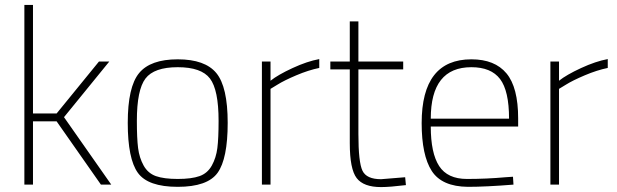

<svg xmlns="http://www.w3.org/2000/svg" viewBox="-20 -750 2505 780"><path d="M114 0H79V-730H114V-289H210L382 -500H424L240 -274L432 0H390L210 -257H114Z M545 -453Q591 -509 702 -509Q813 -509 859 -453Q905 -397 905 -251Q905 -105 864 -48Q823 9 702 9Q581 9 540 -48Q499 -105 499 -251Q499 -397 545 -453ZM868 -259Q868 -385 833 -431Q798 -477 702 -477Q606 -477 571 -431Q536 -385 536 -259Q536 -188 541 -148.5Q546 -109 563.5 -77.5Q581 -46 613.5 -34.5Q646 -23 702 -23Q758 -23 790.5 -34.5Q823 -46 840.5 -77.5Q858 -109 863 -148.5Q868 -188 868 -259Z M1044 0V-500H1079V-422Q1109 -446 1168.5 -473.5Q1228 -501 1277 -510V-474Q1233 -465 1183.5 -444Q1134 -423 1107 -406L1079 -389V0Z M1618 -468H1436V-206Q1436 -91 1452.5 -56.5Q1469 -22 1528 -22L1626 -30L1629 2Q1563 10 1528 10Q1457 10 1429 -26.5Q1401 -63 1401 -168V-468H1322V-500H1401V-663H1436V-500H1618Z M2034 -30 2064 -32 2066 0Q1954 9 1881 9Q1775 8 1734 -55.5Q1693 -119 1693 -250Q1693 -509 1895 -509Q1990 -509 2037.5 -452Q2085 -395 2085 -269V-236H1730Q1730 -128 1764 -75.5Q1798 -23 1877 -23Q1956 -23 2034 -30ZM1730 -268H2048Q2048 -381 2011.5 -429Q1975 -477 1895 -477Q1730 -477 1730 -268Z M2216 0V-500H2251V-422Q2281 -446 2340.5 -473.5Q2400 -501 2449 -510V-474Q2405 -465 2355.5 -444Q2306 -423 2279 -406L2251 -389V0Z"/></svg>

Font: Titillium Web
Style: Thin
Weight: 200
Version: Version 1.001;PS 57.000;hotconv 1.0.70;makeotf.lib2.5.55311